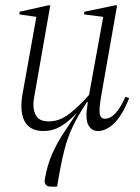

<svg xmlns="http://www.w3.org/2000/svg" viewBox="-20 -480 525 718"><path d="M143 10Q60 10 60 -85Q60 -108 66 -138L116 -417L53 -426V-436L160 -460H168L110 -129Q105 -106 105 -89Q105 -60 118 -43Q131 -26 163 -26Q203 -26 240 -55Q277 -84 313 -125L366 -417L295 -426V-436L410 -460H418L358 -119Q350 -72 353 -54Q356 -36 372 -36Q413 -36 449 -118L463 -113Q437 -48 407 -19Q377 10 346 10Q322 10 310 -13Q298 -36 308 -95L309 -98H305Q271 -47 252 -6.5Q233 34 222.5 74Q212 114 203 163L194 215L192 218H172Q142 218 148 188Q157 137 174.5 97Q192 57 216 20Q240 -17 268 -58Q233 -22 204.5 -6Q176 10 143 10Z"/></svg>

Font: Spectral ExtraLight
Style: Italic
Weight: 275
Italic angle: -10°
Designer: Jean-Baptiste Levee
Foundry: Production Type
Version: Version 2.001